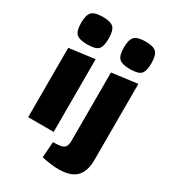

<svg xmlns="http://www.w3.org/2000/svg" viewBox="-218 -856 1027 1148"><g transform="rotate(30 295.0 -282.0)"><path d="M60 -479 236 -502V0H60ZM148 -553Q93 -553 72.5 -572.5Q52 -592 52 -647Q52 -703 72.5 -723Q93 -743 148 -743Q202 -743 222 -723Q242 -703 242 -647Q242 -592 223 -572.5Q204 -553 148 -553ZM372 179Q344 179 312.5 174.5Q281 170 255 164L263 55Q300 55 320 50Q340 45 347.5 31Q355 17 355 -8V-479L531 -502V23Q531 103 492.5 141Q454 179 372 179ZM443 -553Q388 -553 367.5 -572.5Q347 -592 347 -647Q347 -703 367.5 -723Q388 -743 443 -743Q497 -743 517 -723Q537 -703 537 -647Q537 -592 518 -572.5Q499 -553 443 -553Z"/></g></svg>

Font: Changa
Style: Bold
Weight: 700
Designer: Eduardo Rodriguez Tunni
Foundry: Eduardo Rodriguez Tunni
Version: Version 3.002; ttfautohint (v1.8.2)